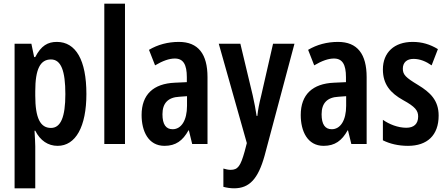

<svg xmlns="http://www.w3.org/2000/svg" viewBox="-20 -780 2425 1040"><path d="M288 -553C239 -553 203 -533 171 -471H165L150 -543H59V240H171V13C171 -7 169 -35 167 -72H171C198 -18 241 10 292 10C390 10 448 -94 448 -271C448 -454 391 -553 288 -553ZM256 -458C311 -458 334 -396 334 -270C334 -146 309 -87 256 -87C198 -87 171 -141 171 -262V-286C171 -406 198 -458 256 -458Z M657 0V-760H545V0Z M949 -553C889 -553 834 -538 787 -510L820 -426C862 -451 897 -463 927 -463C973 -463 992 -430 992 -362V-335L927 -332C811 -327 747 -268 747 -157C747 -70 783 10 871 10C932 10 970 -18 1001 -74H1003L1021 0H1104V-362C1104 -487 1054 -553 949 -553ZM952 -256 993 -259V-207C993 -128 962 -80 915 -80C879 -80 860 -106 860 -161C860 -221 890 -253 952 -256Z M1165 -543 1317 -5 1305 41C1283 119 1269 140 1229 140C1217 140 1203 137 1190 133V232C1209 237 1228 240 1248 240C1331 240 1378 189 1413 64L1575 -543H1459L1395 -263C1384 -219 1377 -184 1374 -152H1370C1365 -187 1357 -227 1349 -263L1282 -543Z M1811 -553C1751 -553 1696 -538 1649 -510L1682 -426C1724 -451 1759 -463 1789 -463C1835 -463 1854 -430 1854 -362V-335L1789 -332C1673 -327 1609 -268 1609 -157C1609 -70 1645 10 1733 10C1794 10 1832 -18 1863 -74H1865L1883 0H1966V-362C1966 -487 1916 -553 1811 -553ZM1814 -256 1855 -259V-207C1855 -128 1824 -80 1777 -80C1741 -80 1722 -106 1722 -161C1722 -221 1752 -253 1814 -256Z M2356 -154C2356 -237 2310 -280 2244 -320C2178 -360 2162 -375 2162 -408C2162 -441 2183 -461 2220 -461C2255 -461 2288 -447 2318 -426L2352 -514C2309 -540 2266 -553 2215 -553C2116 -553 2054 -496 2054 -404C2054 -323 2095 -276 2163 -238C2229 -202 2245 -181 2245 -149C2245 -109 2222 -88 2181 -88C2135 -88 2088 -107 2054 -131V-20C2092 -1 2138 10 2190 10C2294 10 2356 -47 2356 -154Z"/></svg>

Font: Noto Sans Devanagari ExtraCondensed SemiBold
Style: Regular
Weight: 600
Width: 2
Designer: Jelle Bosma - Monotype Design Team
Foundry: Monotype Imaging Inc.
Version: Version 2.004